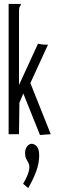

<svg xmlns="http://www.w3.org/2000/svg" viewBox="-20 -685 290 980"><path d="M99 -208 79 -160 77 0H24V-665H86V-658Q80 -652 78.5 -645Q77 -638 77 -621V-251L174 -462Q181 -460 191.5 -458.5Q202 -457 210 -457H225L135 -261L239 0L184 4ZM124 275 98 253Q112 230 121 207Q130 184 130 167Q130 155 124.5 145.5Q119 136 113.5 125Q108 114 108 98Q108 75 118.5 62Q129 49 142 49Q156 49 168 62.5Q180 76 180 109Q180 147 165.5 187.5Q151 228 124 275Z"/></svg>

Font: Inconsolata UltraCondensed Medium
Style: Regular
Weight: 500
Width: 1
Monospace: yes
Designer: Raph Levien, Cyreal, Brenton Simpson
Foundry: Raph Levien, Cyreal, Google
Version: Version 3.001; ttfautohint (v1.8.2.53-6de2)